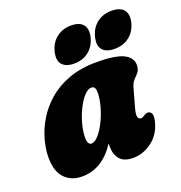

<svg xmlns="http://www.w3.org/2000/svg" viewBox="-122 -760 827 876"><g transform="rotate(-20 291.5 -322.5)"><path d="M462.5 -199Q448.5 -148 473.5 -148Q479 -148 483.2 -150.5Q487.5 -153 494 -157Q502 -162 508.5 -162Q524 -162 529 -147Q534 -132 523 -98Q507 -48 465.8 -19Q424.5 10 378 10Q334 10 314 -13.5Q294 -37 294 -78Q294 -84 294 -90Q229 10 130.5 10Q78.5 10 46.5 -23Q14.5 -56 14.5 -124Q14.5 -164 27 -209.5Q39.5 -255 66 -299Q92.5 -343 134 -379Q175.5 -415 233.8 -436.5Q292 -458 368 -458Q466 -458 504.2 -436Q542.5 -414 537.5 -375.5Q535 -356 525.5 -346Q516 -336 505 -324.2Q494 -312.5 487 -287ZM202.5 -151.5Q202.5 -132.5 208 -124.5Q213.5 -116.5 220.5 -116.5Q237.5 -116.5 256 -137.5Q274.5 -158.5 290.8 -191.2Q307 -224 317 -260.2Q327 -296.5 327 -327.5Q327 -357 307.5 -357Q290 -357 271.5 -336.8Q253 -316.5 237.2 -284.5Q221.5 -252.5 212 -217Q202.5 -181.5 202.5 -151.5ZM272 -486.5Q231.5 -486.5 213.8 -508Q196 -529.5 207 -570.5Q217.5 -610.5 247 -632.8Q276.5 -655 317 -655Q358.5 -655 375.5 -632.8Q392.5 -610.5 382 -570.5Q371 -531 342.2 -508.8Q313.5 -486.5 272 -486.5ZM468.5 -486.5Q427.5 -486.5 409.8 -508Q392 -529.5 403 -570.5Q413.5 -610.5 443 -632.8Q472.5 -655 513.5 -655Q555.5 -655 572.8 -632.8Q590 -610.5 579.5 -570.5Q568.5 -531 539.5 -508.8Q510.5 -486.5 468.5 -486.5Z"/></g></svg>

Font: Fraunces 144pt S100 Black
Style: Italic
Weight: 900
Italic angle: -16°
Version: Version 1.000; ttfautohint (v1.8.3)